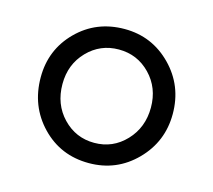

<svg xmlns="http://www.w3.org/2000/svg" viewBox="-76 -608 720 650"><g transform="rotate(15 284.5 -283.0)"><path d="M286 -518Q382 -518 449.5 -449.5Q517 -381 517 -282Q517 -185 449.5 -116.5Q382 -48 285 -48Q186 -48 119.5 -117Q53 -186 53 -287Q53 -384 120 -451Q187 -518 286 -518ZM285 -119Q350 -119 395 -166.5Q440 -214 440 -284Q440 -353 395 -399.5Q350 -446 285 -446Q220 -446 175 -399.5Q130 -353 130 -284Q130 -213 175 -166Q220 -119 285 -119Z"/></g></svg>

Font: Palanquin
Style: Regular
Weight: 400
Designer: Pria Ravichandran
Version: Version 1.0.4